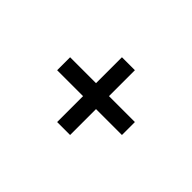

<svg xmlns="http://www.w3.org/2000/svg" viewBox="-72 -854 1023 1023"><g transform="rotate(-45 439.5 -342.0)"><path d="M488.3 -293V-97.7H390.6V-293H195.3V-390.6H390.6V-585.9H488.3V-390.6H683.6V-293Z"/></g></svg>

Font: BabelStone Pigpen
Style: Regular
Weight: 400
Designer: Andrew West
Foundry: BabelStone
Version: Version 1.02 November 6, 2013